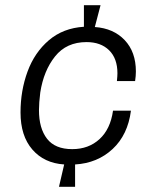

<svg xmlns="http://www.w3.org/2000/svg" viewBox="-20 -713 567 739"><path d="M503 -438Q503 -421 500 -401H430Q432 -421 432 -431Q432 -488 400 -519.5Q368 -551 313 -551Q236 -551 192 -496Q148 -441 135 -357Q130 -317 130 -289Q130 -219 161 -179Q192 -139 258 -139Q321 -139 363 -177.5Q405 -216 415 -287H484Q472 -194 413.5 -139.5Q355 -85 269 -80V6H207L227 -80Q150 -85 104.5 -137.5Q59 -190 59 -280Q59 -364 86 -437.5Q113 -511 168 -558Q223 -605 303 -610V-693H367L345 -609Q417 -604 460 -558.5Q503 -513 503 -438Z"/></svg>

Font: Chivo Light Italic
Style: Regular
Weight: 300
Italic angle: -8.05°
Designer: Hector Gatti
Foundry: Omnibus-Type
Version: Version 1.007